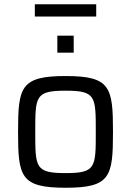

<svg xmlns="http://www.w3.org/2000/svg" viewBox="-20 -876 617 904"><path d="M144 -856V-798H433V-856ZM250 -708V-628H327V-708ZM289 8C500 8 512 -44 512 -255C512 -466 500 -518 289 -518C77 -518 65 -466 65 -255C65 -44 77 8 289 8ZM289 -61C146 -61 146 -87 146 -255C146 -423 146 -449 289 -449C431 -449 431 -423 431 -255C431 -87 431 -61 289 -61Z"/></svg>

Font: Saira UNSAM
Style: Regular
Weight: 400
Designer: Hector Gatti with collaboration of the Omnibus-Type team
Foundry: Omnibus-Type
Version: Version 0.072;PS 000.072;hotconv 1.0.88;makeotf.lib2.5.64775